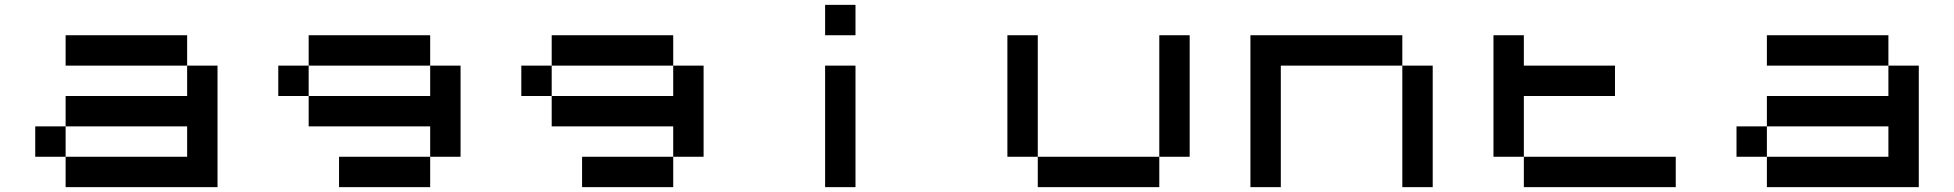

<svg xmlns="http://www.w3.org/2000/svg" viewBox="-20 -895 8040 790"><path d="M750 -375H125V-250H750ZM250 -125V-500H750V-750H250V-625H875V-125Z M1250 -750V-375H1750V-750ZM1125 -500V-625H1875V-250H1375V-125H1750V-500Z M2250 -750V-375H2750V-750ZM2125 -500V-625H2875V-250H2375V-125H2750V-500Z M3500 -750H3375V-875H3500ZM3500 -125H3375V-625H3500Z M4250 -125V-750H4125V-250H4875V-750H4750V-125Z M5750 -125H5875V-625H5250V-125H5125V-750H5750Z M6250 -625H6625V-500H6250V-125H6875V-250H6125V-750H6250Z M7750 -375H7125V-250H7750ZM7250 -125V-500H7750V-750H7250V-625H7875V-125Z"/></svg>

Font: Picon
Style: Regular
Weight: 400
Designer: yne
Foundry: yne
Version: Version 21.02.27; git-deadbeef-release